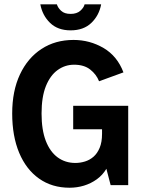

<svg xmlns="http://www.w3.org/2000/svg" viewBox="-20 -867 672 899"><path d="M305.8 12Q223.3 12 162.9 -30.8Q102.5 -73.5 69.8 -151.5Q37.1 -229.5 37.1 -335.6Q37.1 -441.1 73.3 -518.2Q109.4 -595.3 174.1 -637.7Q238.8 -680 324.2 -680Q400.4 -680 464.9 -642.2Q529.3 -604.3 558 -528.1L443.9 -486.5Q431.1 -518.9 402.4 -541.4Q373.8 -564 326.9 -564Q284.5 -564 249.8 -539Q215.1 -514 194.8 -463.6Q174.6 -413.2 174.6 -335.6Q174.6 -259.2 194.3 -207.8Q214.1 -156.5 249.8 -130.2Q285.6 -104 332.9 -104Q355.5 -104 377.6 -110.8Q399.7 -117.5 417.6 -132.9Q435.5 -148.3 446.6 -174.8Q457.8 -201.3 457.8 -240.5V-261.8H322.7V-371.6H580.3V0H498.1L478.1 -76.7Q460.6 -47.1 433.1 -27.4Q405.6 -7.7 373.1 2.2Q340.6 12 305.8 12ZM310.5 -724.9Q250.4 -724.9 214.4 -759.9Q178.5 -794.9 168.9 -846.6H246.4Q250.7 -831.1 266.1 -816.5Q281.6 -801.9 310.5 -801.9Q339.4 -801.9 355.9 -816.5Q372.5 -831.1 376.1 -846.6H453.6Q444.1 -794.9 407.8 -759.9Q371.6 -724.9 310.5 -724.9Z"/></svg>

Font: Atkinson Hyperlegible Mono ExtraLight
Style: Regular
Weight: 200
Monospace: yes
Designer: Elliott Scott, Megan Eiswerth, Linus Boman, Theodore Petrosky, Letters from Sweden
Foundry: Applied Design Works, Letters from Sweden
Version: Version 2.001